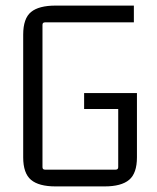

<svg xmlns="http://www.w3.org/2000/svg" viewBox="-20 -661 563 687"><path d="M354 6H179Q119 6 91 -17.5Q63 -41 63 -98V-537Q63 -595 91 -618Q119 -641 179 -641H459V-581H141Q132 -581 132 -572V-63Q132 -54 141 -54H394Q403 -54 403 -63V-282L413 -271H281V-328H470V-98Q470 -41 442 -17.5Q414 6 354 6Z"/></svg>

Font: Gemunu Libre ExtraLight Light
Style: Regular
Weight: 300
Version: Version 1.100